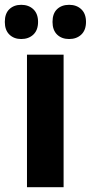

<svg xmlns="http://www.w3.org/2000/svg" viewBox="-53 -777 377 797"><path d="M211 0H59V-550H211ZM-33 -686Q-33 -721 -14 -739Q5 -757 35 -757Q66 -757 85.5 -738.5Q105 -720 105 -686Q105 -652 85.5 -633.5Q66 -615 35 -615Q5 -615 -14 -633.5Q-33 -652 -33 -686ZM165 -686Q165 -721 184 -739Q203 -757 234 -757Q265 -757 284.5 -738.5Q304 -720 304 -686Q304 -652 284.5 -633.5Q265 -615 234 -615Q203 -615 184 -633.5Q165 -652 165 -686Z"/></svg>

Font: Noto Sans Lao UI Cond ExtBd
Style: Regular
Weight: 800
Width: 3
Designer: Monotype Design Team
Foundry: Monotype Imaging Inc.
Version: Version 2.000; ttfautohint (v1.8.4.7-5d5b)